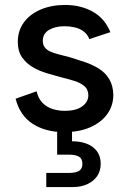

<svg xmlns="http://www.w3.org/2000/svg" viewBox="-20 -527 520 776"><path d="M271 44Q305 44 331 54Q357 64 372 84.5Q387 105 387 135Q387 164 372.5 185Q358 206 332.5 217.5Q307 229 276 229H167V172H258Q285 172 299 164Q313 156 313 135Q313 114 299 106Q285 98 258 98H211V-11H271ZM128 -158Q135 -128 152 -111Q169 -94 192.5 -86.5Q216 -79 242 -79Q287 -79 312 -97Q337 -115 337 -142Q337 -165 321.5 -178.5Q306 -192 280.5 -200Q255 -208 226 -215Q200 -222 169.5 -231Q139 -240 112.5 -255.5Q86 -271 69 -295.5Q52 -320 52 -358Q52 -403 76.5 -436.5Q101 -470 144.5 -488.5Q188 -507 243 -507Q307 -507 355.5 -479.5Q404 -452 426 -397L341 -369Q334 -388 318 -400Q302 -412 281.5 -416.5Q261 -421 241 -421Q203 -421 178 -406Q153 -391 153 -362Q153 -346 161 -335.5Q169 -325 183.5 -318.5Q198 -312 218 -307Q238 -302 261 -296Q291 -287 322 -276.5Q353 -266 379 -250Q405 -234 421 -208Q437 -182 438 -144Q438 -100 413.5 -66Q389 -32 344.5 -12.5Q300 7 239 7Q165 7 113 -26Q61 -59 43 -128Z"/></svg>

Font: Albert Sans Medium
Style: Regular
Weight: 500
Designer: Andreas Rasmussen
Foundry: a.Foundry
Version: Version 1.025